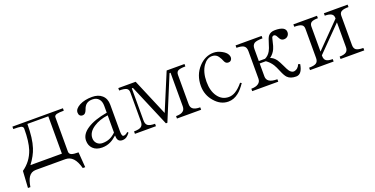

<svg xmlns="http://www.w3.org/2000/svg" viewBox="-23 -1115 3687 1887"><g transform="rotate(-20 1820.5 -172.0)"><path d="M47.9 -33.2 37.1 141.6H62.5Q73.2 75.2 94.7 42Q121.1 1 169.9 1H478.5Q526.4 1 558.6 35.2Q590.8 69.3 610.4 141.6H635.7L624 -17.6Q571.3 -17.6 550.8 -26.4Q528.3 -36.1 528.3 -61.5V-419.9Q528.3 -439.5 554.7 -446.3Q576.2 -452.1 627.9 -452.1V-477.5H99.6V-452.1Q158.2 -452.1 176.8 -447.3Q202.1 -441.4 202.1 -418.9Q202.1 -285.2 175.8 -204.1Q139.6 -96.7 47.9 -33.2ZM247.1 -452.1H465.8V-61.5H136.7Q194.3 -137.7 216.8 -209Q247.1 -300.8 247.1 -452.1Z M1151.4 -31.2 1142.6 -42Q1128.9 -29.3 1116.2 -23.4Q1107.4 -19.5 1096.7 -19.5Q1085 -19.5 1081.1 -35.2Q1077.1 -48.8 1077.1 -73.2V-350.6Q1077.1 -415 1037.1 -450.2Q999 -484.4 933.6 -484.4Q856.4 -484.4 801.8 -456.1Q748 -426.8 748 -388.7Q748 -368.2 757.8 -357.4Q767.6 -345.7 787.1 -345.7Q804.7 -345.7 816.4 -359.4Q824.2 -368.2 832 -387.7Q844.7 -426.8 868.2 -443.4Q890.6 -460 928.7 -460Q971.7 -460 995.1 -432.6Q1017.6 -407.2 1017.6 -360.4V-289.1Q880.9 -265.6 806.6 -215.8Q732.4 -167 732.4 -99.6Q732.4 -48.8 764.6 -16.6Q798.8 17.6 860.4 17.6Q907.2 17.6 948.2 -2Q982.4 -18.6 1017.6 -50.8Q1017.6 -20.5 1027.3 -3.9Q1040 17.6 1071.3 17.6Q1097.7 17.6 1118.2 2.9Q1132.8 -7.8 1151.4 -31.2ZM1017.6 -261.7V-81.1Q984.4 -49.8 954.1 -37.1Q921.9 -22.5 878.9 -22.5Q843.8 -22.5 821.3 -44.9Q798.8 -67.4 798.8 -101.6Q798.8 -165 868.2 -210Q928.7 -250 1017.6 -261.7Z M1207 1H1426.8V-24.4Q1372.1 -24.4 1350.6 -41Q1331.1 -56.6 1331.1 -93.8V-429.7H1342.8L1528.3 7.8H1543.9L1730.5 -443.4H1741.2V-93.8Q1741.2 -58.6 1720.7 -43Q1699.2 -24.4 1646.5 -24.4V1H1899.4V-24.4Q1845.7 -24.4 1823.2 -43Q1802.7 -58.6 1802.7 -93.8V-397.5Q1802.7 -427.7 1821.3 -439.5Q1841.8 -452.1 1899.4 -452.1V-477.5H1712.9L1551.8 -91.8L1388.7 -477.5H1207V-452.1Q1260.7 -452.1 1282.2 -440.4Q1303.7 -428.7 1303.7 -397.5V-93.8Q1303.7 -56.6 1283.2 -41Q1261.7 -24.4 1207 -24.4Z M2364.3 -109.4 2349.6 -117.2Q2306.6 -65.4 2267.6 -43Q2234.4 -23.4 2199.2 -23.4Q2127.9 -23.4 2085 -84Q2043 -142.6 2043 -238.3Q2043 -337.9 2085.9 -401.4Q2126 -458 2177.7 -458Q2207 -458 2227.5 -442.4Q2243.2 -429.7 2259.8 -398.4L2266.6 -382.8Q2274.4 -363.3 2281.2 -356.4Q2292 -343.8 2311.5 -343.8Q2335.9 -343.8 2345.7 -365.2Q2355.5 -385.7 2341.8 -413.1Q2328.1 -440.4 2287.1 -461.9Q2245.1 -484.4 2204.1 -484.4Q2116.2 -484.4 2048.8 -412.1Q1976.6 -334 1976.6 -218.8Q1976.6 -123 2039.1 -52.7Q2099.6 17.6 2180.7 17.6Q2237.3 17.6 2287.1 -21.5Q2325.2 -50.8 2364.3 -109.4Z M2433.6 -24.4V1H2706.1V-24.4Q2647.5 -24.4 2621.1 -43Q2595.7 -60.5 2595.7 -93.8V-229.5H2660.2Q2698.2 -203.1 2723.6 -163.1Q2738.3 -139.6 2757.8 -91.8Q2780.3 -37.1 2799.8 -17.6Q2830.1 13.7 2889.6 13.7Q2922.9 13.7 2942.4 -14.6Q2960 -40 2967.8 -87.9L2948.2 -93.8Q2940.4 -72.3 2923.8 -57.6Q2907.2 -43.9 2885.7 -41Q2860.4 -41 2840.8 -67.4Q2829.1 -83 2808.6 -127.9Q2786.1 -175.8 2770.5 -198.2Q2744.1 -234.4 2710 -245.1Q2748 -272.5 2767.6 -315.4Q2779.3 -340.8 2789.1 -387.7Q2794.9 -417 2798.8 -426.8Q2806.6 -441.4 2820.3 -441.4Q2831.1 -441.4 2838.9 -432.6Q2843.8 -427.7 2851.6 -412.1Q2861.3 -392.6 2869.1 -384.8Q2881.8 -371.1 2903.3 -371.1Q2927.7 -371.1 2943.4 -387.7Q2958 -403.3 2958 -426.8Q2958 -456.1 2929.7 -471.7Q2901.4 -486.3 2847.7 -486.3Q2799.8 -486.3 2776.4 -456.1Q2761.7 -436.5 2747.1 -383.8Q2732.4 -333 2719.7 -311.5Q2698.2 -272.5 2661.1 -254.9H2595.7V-381.8Q2595.7 -422.9 2621.1 -438.5Q2644.5 -452.1 2706.1 -452.1V-477.5H2433.6V-452.1Q2485.4 -452.1 2507.8 -438.5Q2533.2 -422.9 2533.2 -381.8V-93.8Q2533.2 -60.5 2507.8 -43Q2482.4 -24.4 2433.6 -24.4Z M3038.1 1H3285.2V-24.4Q3235.4 -24.4 3215.8 -40Q3197.3 -54.7 3197.3 -89.8V-95.7L3447.3 -349.6V-89.8Q3447.3 -55.7 3425.8 -40Q3404.3 -24.4 3357.4 -24.4V1H3605.5V-24.4Q3550.8 -24.4 3529.3 -40Q3509.8 -54.7 3509.8 -89.8V-395.5Q3509.8 -425.8 3530.3 -438.5Q3551.8 -452.1 3605.5 -452.1V-477.5H3357.4V-452.1Q3403.3 -452.1 3425.8 -438.5Q3447.3 -425.8 3447.3 -395.5V-389.6L3197.3 -134.8V-395.5Q3197.3 -425.8 3215.8 -438.5Q3236.3 -452.1 3285.2 -452.1V-477.5H3038.1V-452.1Q3094.7 -452.1 3115.2 -438.5Q3134.8 -426.8 3134.8 -395.5V-89.8Q3134.8 -54.7 3114.3 -40Q3092.8 -24.4 3038.1 -24.4Z"/></g></svg>

Font: Batang
Style: Regular
Weight: 400
Version: Version 2.21